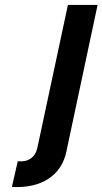

<svg xmlns="http://www.w3.org/2000/svg" viewBox="-20 -755 418 783"><path d="M28.5 7.5Q119.5 12 177.2 -25.8Q235 -63.5 250.5 -136L378 -735H257L132.5 -153Q126 -122.5 104.8 -108.2Q83.5 -94 52.5 -97.5Z"/></svg>

Font: League Gothic SemiExpanded Italic
Style: Regular
Weight: 400
Width: 6
Designer: The League of Moveable Type
Version: Version 1.600; ttfautohint (v1.8.3)